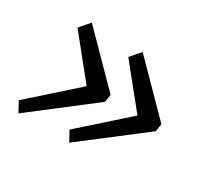

<svg xmlns="http://www.w3.org/2000/svg" viewBox="-103 -696 855 791"><g transform="rotate(30 325.0 -300.5)"><path d="M588.3 -318.3 372.5 -537.5 331.7 -490 485 -300 271.7 -110 297.5 -62.5 582.5 -281.7ZM346.7 -318.3 130.8 -537.5 90 -490 243.3 -300 30 -110 55.8 -62.5 340.8 -281.7Z"/></g></svg>

Font: Boon Medium
Style: Italic
Weight: 500
Italic angle: -9°
Designer: Sungsit Sawaiwan
Foundry: FontUni
Version: Version 3.0